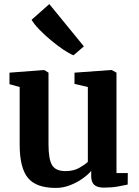

<svg xmlns="http://www.w3.org/2000/svg" viewBox="-20 -911 682 942"><path d="M490.5 9.5Q457 9.5 442.2 -4.2Q427.5 -18 427.5 -46V-72.5Q411 -53 383.5 -33.8Q356 -14.5 322.5 -1.8Q289 11 254 11Q157.5 11 117 -38.2Q76.5 -87.5 76.5 -201.5V-484L26.5 -498V-554.5L196 -567.5H197L218 -554.5V-202Q218 -130 235.5 -100.8Q253 -71.5 301.5 -71.5Q340.5 -71.5 368.5 -87.2Q396.5 -103 411 -117V-484L345.5 -499.5V-554.5L525.5 -567.5H528L551.5 -554.5V-62H607L606.5 -5.5Q588.5 -1.5 558.5 4Q528.5 9.5 490.5 9.5ZM340 -640Q319.5 -648 290 -668Q260.5 -688 229.2 -714Q198 -740 172.5 -766.5Q147 -793 135 -814L222 -891L391.5 -683.5L341 -640Z"/></svg>

Font: Merriweather
Style: Bold
Weight: 700
Designer: Eben Sorkin
Foundry: Eben Sorkin
Version: Version 2.100; ttfautohint (v1.7.19-72a1) -l 8 -r 50 -G 200 